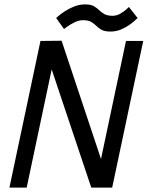

<svg xmlns="http://www.w3.org/2000/svg" viewBox="-20 -852 670 872"><path d="M214.7 -536.7 101.2 0H22.8L163.8 -666L259.8 -667L438.7 -130L552.2 -666H630.5L489.5 0H394.5ZM235 -770.3Q235 -770.3 245.6 -779.6Q256.2 -788.8 275.1 -801.2Q294 -813.5 317.6 -822.8Q341.2 -832 366.2 -832Q392.2 -832 405.8 -824.2Q419.5 -816.5 430 -806.2Q440.5 -795.8 454 -788.1Q467.5 -780.3 491.3 -780.3Q510 -780.3 527.1 -790.3Q544.2 -800.3 554.8 -810.3Q565.5 -820.3 565.5 -820.3L604.8 -770.3Q604.8 -770.3 595.2 -761.1Q585.7 -751.8 568.4 -739.5Q551.2 -727.2 529.1 -717.9Q507 -708.7 481 -708.7Q456 -708.7 441.8 -716.4Q427.7 -724.2 417.5 -734.5Q407.3 -744.8 394.2 -752.6Q381.2 -760.3 356.5 -760.3Q337.8 -760.3 317.8 -750.3Q297.8 -740.3 284.2 -730.3Q270.7 -720.3 270.7 -720.3Z"/></svg>

Font: Epunda Sans Light
Style: Italic
Weight: 300
Italic angle: -12.0243°
Designer: Simon Atzbach
Foundry: typofactur
Version: Version 2.204